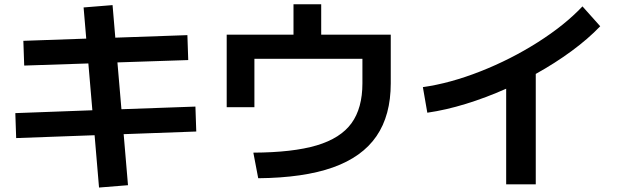

<svg xmlns="http://www.w3.org/2000/svg" viewBox="-20 -799 2852 887"><path d="M417 -174.3 54.7 -161.1 50.8 -276.4 406.7 -289.6 388.2 -505.9 91.8 -496.1 87.9 -610.4 378.4 -620.6 366.2 -764.6 500 -775.4 512.7 -625 845.7 -636.7 849.6 -521.5 522.5 -510.7 541 -294.4 882.8 -306.6 886.7 -191.4 551.3 -179.2 571.3 56.6 437.5 67.4Z M1654.3 -414.1V-527.3H1155.3V-303.7H1027.3V-638.7H1335.9V-779.3H1463.9V-638.7H1785.2V-414.1Q1785.2 -266.1 1719.2 -169.9Q1653.3 -73.7 1518.1 -25.6Q1382.8 22.5 1172.9 24.4L1150.4 -93.8Q1333 -94.7 1443.1 -127.4Q1553.2 -160.2 1603.8 -229.7Q1654.3 -299.3 1654.3 -414.1Z M2670.9 -769.5 2752.9 -677.7Q2696.8 -619.1 2620.4 -563Q2543.9 -506.8 2455.1 -457.5V52.7H2318.4V-389.2Q2225.1 -347.7 2132.1 -319.1Q2039.1 -290.5 1954.1 -278.3L1933.6 -396.5Q2059.1 -414.1 2199.2 -469.2Q2339.4 -524.4 2464.1 -603.5Q2588.9 -682.6 2670.9 -769.5Z"/></svg>

Font: Pretendard JP
Style: Bold
Weight: 700
Designer: Base glyphs from Inter by Rasmus Andersson; Hangeul glyphs from Noto Sans CJK(Source Han Sans) by Jang Soo-young and Kan
Foundry: Kil Hyung-jin
Version: Version 1.309